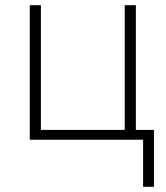

<svg xmlns="http://www.w3.org/2000/svg" viewBox="-20 -540 640 742"><path d="M575 182H533V0H95V-520H138V-38H462V-520H505V-38H575Z"/></svg>

Font: Zed Sans Extralight Extended
Style: Regular
Weight: 200
Width: 7
Designer: Belleve Invis
Foundry: Belleve Invis
Version: Version 1.0.0; ttfautohint (v1.8.4)